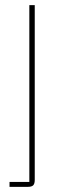

<svg xmlns="http://www.w3.org/2000/svg" viewBox="-20 -526 249 746"><path d="M17 181H94V-506H115V173Q115 188 109 194Q103 200 88 200H17Z"/></svg>

Font: IBM Plex Sans Cond Thin
Style: Regular
Weight: 100
Width: 3
Designer: Mike Abbink, Paul van der Laan, Pieter van Rosmalen
Foundry: Bold Monday
Version: Version 1.3